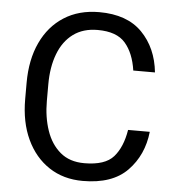

<svg xmlns="http://www.w3.org/2000/svg" viewBox="-52 -770 755 827"><g transform="rotate(5 325.5 -356.0)"><path d="M511.7 -226.1H605.5Q594.7 -125 529.3 -57.6Q463.9 9.8 335.9 9.8Q252.4 9.8 190.2 -31.2Q127.9 -72.3 93.3 -146.2Q58.6 -220.2 58.6 -319.8V-390.6Q58.6 -490.2 93.3 -564.5Q127.9 -638.7 192.1 -679.7Q256.3 -720.7 344.2 -720.7Q464.8 -720.7 529.8 -654.3Q594.7 -587.9 605.5 -482.9H511.7Q501 -557.1 463.9 -600.3Q426.8 -643.6 344.2 -643.6Q281.2 -643.6 238.5 -612.1Q195.8 -580.6 174.1 -523.7Q152.3 -466.8 152.3 -391.6V-319.8Q152.3 -250 171.9 -192.6Q191.4 -135.3 231.9 -101.1Q272.5 -66.9 335.9 -66.9Q425.8 -66.9 462.6 -108.9Q499.5 -150.9 511.7 -226.1Z"/></g></svg>

Font: RobotoDEMO
Style: Regular
Weight: 400
Designer: Christian Robertson
Foundry: Google
Version: Version 2.136